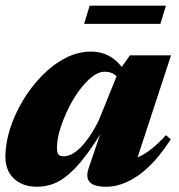

<svg xmlns="http://www.w3.org/2000/svg" viewBox="-22 -662 648 696"><path d="M299 -51 357 -222.5 369 -221.5Q326 -147 290.8 -100.5Q255.5 -54 225.5 -28.8Q195.5 -3.5 167.5 5.8Q139.5 15 110.5 15Q77.5 15 52 2Q26.5 -11 12 -35.2Q-2.5 -59.5 -2.5 -93Q-2.5 -141.5 14.2 -194.5Q31 -247.5 60.8 -297.2Q90.5 -347 129.8 -387.2Q169 -427.5 214.5 -451.2Q260 -475 308 -475Q345.5 -475 377 -457.2Q408.5 -439.5 435.5 -396L414.5 -364Q407.5 -381 393.5 -391.5Q379.5 -402 357.5 -402Q335 -402 311 -383Q287 -364 264.2 -332.8Q241.5 -301.5 223.8 -264.5Q206 -227.5 195.2 -191.5Q184.5 -155.5 184.5 -127.5Q184.5 -109 189.5 -102.2Q194.5 -95.5 210 -95.5Q222 -95.5 236.8 -102.5Q251.5 -109.5 268 -125.5Q284.5 -141.5 302.2 -167Q320 -192.5 337.5 -229L407.5 -402.5L449 -461.5H598L461 -43.5L438.5 -81Q462 -84.5 484 -94.8Q506 -105 529.2 -123.8Q552.5 -142.5 579.5 -172L597 -157Q540 -68.5 480.2 -26.8Q420.5 15 363.5 15Q320 15 304 -1.2Q288 -17.5 299 -51ZM283 -575.5 303 -641.5H579.5L559.5 -575.5Z"/></svg>

Font: Newsreader 36pt ExtraBold
Style: Italic
Weight: 800
Italic angle: -17°
Designer: Hugues Gentile
Foundry: Production Type
Version: Version 1.003